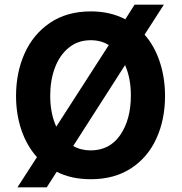

<svg xmlns="http://www.w3.org/2000/svg" viewBox="-20 -763 782 826"><path d="M690 -350Q690 -249 653 -167.5Q616 -86 544 -39Q472 8 371 8Q286 8 224 -24L181 43H55L139 -87Q95 -136 72 -204Q49 -272 49 -350Q49 -451 86 -533.5Q123 -616 195.5 -665Q268 -714 371 -714Q454 -714 519 -680L559 -743H685L602 -614Q645 -565 667.5 -496.5Q690 -428 690 -350ZM222 -218 448 -569Q415 -590 370 -590Q315 -590 275.5 -557.5Q236 -525 216 -471Q196 -417 196 -351Q196 -276 222 -218ZM543 -352Q543 -427 518 -483L295 -135Q328 -116 370 -116Q452 -116 497.5 -182.5Q543 -249 543 -352Z"/></svg>

Font: Be Vietnam
Style: Bold
Weight: 700
Designer: Gabriel Lam
Foundry: TypeRant
Version: Version 4.000